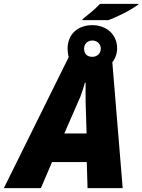

<svg xmlns="http://www.w3.org/2000/svg" viewBox="-79 -980 741 1000"><path d="M351 -880 350 -875H486C525 -890 599 -924 642 -957V-960H442C418 -934 380 -903 351 -880ZM279 -683 -59 0H134L192 -136H373L377 0H560L506 -656C520 -672 531 -700 531 -728C531 -801 475 -849 402 -849C326 -849 273 -802 273 -726C273 -711 275 -696 279 -683ZM402 -684C373 -684 359 -701 359 -726C359 -751 377 -769 402 -769C427 -769 446 -751 446 -726C446 -701 426 -684 402 -684ZM256 -285 339 -475C346 -494 356 -522 363 -549H367C366 -512 367 -478 367 -447L372 -285Z"/></svg>

Font: Noto Sans SemiCondensed Black
Style: Italic
Weight: 900
Width: 4
Italic angle: -12°
Designer: Monotype Design Team
Foundry: Monotype Imaging Inc.
Version: Version 2.013